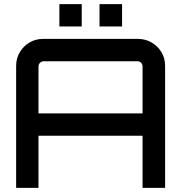

<svg xmlns="http://www.w3.org/2000/svg" viewBox="-20 -908 876 928"><path d="M58 0V-590Q58 -626 75.5 -655.5Q93 -685 122.5 -702.5Q152 -720 188 -720H647Q683 -720 713 -702.5Q743 -685 760.5 -655.5Q778 -626 778 -590V0H669V-252H166V0H58ZM166 -360H669V-587Q669 -597 662 -604.5Q655 -612 644 -612H191Q181 -612 173.5 -604.5Q166 -597 166 -587V-360ZM461 -780V-888H570V-780ZM267 -780V-888H375V-780Z"/></svg>

Font: Orbitron Medium
Style: Regular
Weight: 500
Designer: Matt McInerney
Foundry: The League of Moveable Type
Version: Version 2.001